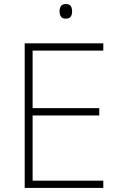

<svg xmlns="http://www.w3.org/2000/svg" viewBox="-20 -1021 591 948"><path d="M490 -93H102V-807H490V-771H141V-487H470V-451H141V-129H490ZM304 -1001Q323 -1001 329.5 -991Q336 -981 336 -965Q336 -949 329.5 -939Q323 -929 304 -929Q288 -929 281 -939Q274 -949 274 -965Q274 -981 281 -991Q288 -1001 304 -1001Z"/></svg>

Font: Noto Sans Telugu UI ExtraLight
Style: Regular
Weight: 200
Designer: Jelle Bosma - Monotype Design Team
Foundry: Monotype Imaging Inc.
Version: Version 2.005; ttfautohint (v1.8.4.7-5d5b)